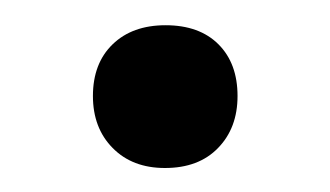

<svg xmlns="http://www.w3.org/2000/svg" viewBox="-20 -526 268 156"><path d="M114 -389.5Q87.5 -389.5 71.5 -405.8Q55.5 -422 55.5 -448Q55.5 -474.5 71.5 -490Q87.5 -505.5 114.5 -505.5Q142 -505.5 157.5 -490Q173 -474.5 173 -448Q173 -422 157.2 -405.8Q141.5 -389.5 114 -389.5Z"/></svg>

Font: Heraclito Light
Style: Regular
Weight: 300
Designer: Kostas Bartsokas (font) & Cristiano Sobral (main changes)
Foundry: Kostas Bartsokas (font) & Cristiano Sobral (main changes)
Version: Version 1.00;July 8, 2020;FontCreator 13.0.0.2655 64-bit